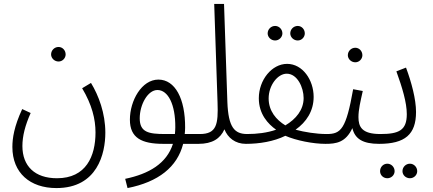

<svg xmlns="http://www.w3.org/2000/svg" viewBox="-20 -727 2204 977"><path d="M278 -414C298 -414 314 -431 314 -450C314 -471 298 -488 278 -488C257 -488 240 -471 240 -450C240 -431 257 -414 278 -414Z M43 21C43 153 133 230 267 230C476 230 516 54 516 -52C516 -151 482 -241 443 -305L398 -278C448 -194 466 -121 466 -53C466 68 418 180 270 180C157 180 94 118 94 16C94 -35 108 -89 136 -152L93 -172C52 -84 43 -24 43 21Z M629 230C786 199 882 123 912 5H991C1010 5 1024 -3 1024 -21C1024 -38 1014 -45 997 -45H920C921 -55 922 -66 922 -77C923 -225 871 -322 786 -322C701 -322 641 -215 641 -118C641 -25 701 5 811 5H860C828 105 738 158 617 183ZM820 -45C736 -45 691 -54 691 -125C691 -195 732 -269 781 -269C835 -269 873 -196 872 -79C872 -67 871 -55 870 -45Z M990 5C1061 5 1101 -22 1122 -69C1139 -26 1177 5 1231 5C1255 5 1265 -6 1265 -21C1265 -36 1256 -45 1238 -45C1173 -45 1142 -79 1137 -207L1120 -707H1070L1087 -205C1091 -95 1083 -45 997 -45Z M1495 -521C1515 -521 1531 -538 1531 -557C1531 -578 1515 -595 1495 -595C1474 -595 1457 -578 1457 -557C1457 -538 1474 -521 1495 -521ZM1380 -521C1400 -521 1417 -538 1417 -557C1417 -578 1400 -595 1380 -595C1359 -595 1342 -578 1342 -557C1342 -538 1359 -521 1380 -521Z M1231 5C1300 5 1373 -7 1432 -36C1487 -12 1573 5 1636 5C1659 5 1670 -6 1670 -21C1670 -36 1661 -45 1642 -45C1589 -45 1529 -55 1484 -67C1539 -106 1576 -162 1576 -234C1576 -320 1520 -402 1441 -402C1363 -402 1297 -320 1297 -227C1297 -146 1344 -96 1385 -67C1339 -51 1287 -45 1238 -45ZM1347 -226C1347 -293 1393 -352 1439 -352C1493 -352 1525 -282 1525 -228C1525 -168 1486 -121 1432 -89C1386 -117 1347 -162 1347 -226Z M1788 -410C1808 -410 1824 -427 1824 -446C1824 -467 1808 -484 1788 -484C1767 -484 1750 -467 1750 -446C1750 -427 1767 -410 1788 -410Z M1636 5C1691 5 1739 -2 1773 -75C1786 -21 1825 5 1909 5C1933 5 1943 -7 1943 -21C1943 -34 1936 -45 1915 -45C1821 -45 1804 -82 1804 -131C1804 -169 1814 -210 1826 -264L1777 -273C1741 -70 1715 -45 1643 -45Z M2066 180C2086 180 2103 164 2103 144C2103 123 2086 106 2066 106C2045 106 2028 123 2028 144C2028 164 2045 180 2066 180ZM1951 180C1971 180 1988 164 1988 144C1988 123 1971 106 1951 106C1930 106 1914 123 1914 144C1914 164 1930 180 1951 180Z M1909 5C2041 5 2097 -43 2097 -157C2097 -222 2074 -308 2046 -383L1997 -364C2027 -281 2050 -205 2050 -146C2050 -64 2010 -45 1916 -45Z"/></svg>

Font: Noto Sans Arabic Cond Light
Style: Regular
Weight: 300
Width: 3
Designer: Monotype Design Team, Nadine Chahine, Nizar Qandah and Khaled Hosny
Foundry: Monotype Imaging Inc.
Version: Version 2.012